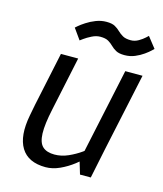

<svg xmlns="http://www.w3.org/2000/svg" viewBox="-106 -772 732 860"><g transform="rotate(15 260.0 -342.0)"><path d="M68.3 -250H148.3Q132.5 -177 133.9 -134.6Q135.3 -92.2 154.3 -74.6Q173.3 -57 210 -57L186 8Q104.5 8 71.9 -45.5Q39.3 -99 58.3 -198ZM422.7 -140 325.7 -60 419.7 -500H499.7ZM148.3 -250H68.3L121.3 -500H201.3ZM325.7 -60 422.7 -140 393.7 0H343.7ZM387.3 -150 411.5 -141.7Q411.5 -141.7 398.9 -126.5Q386.3 -111.3 364 -89.1Q341.7 -66.8 312.8 -44.6Q284 -22.3 251 -7.2Q218 8 185 8L209 -57Q241.5 -57 272.9 -71Q304.3 -85 330.2 -103.5Q356 -122 371.7 -136Q387.3 -150 387.3 -150ZM150.7 -630Q150.7 -630 161.2 -639.2Q171.8 -648.5 190.8 -660.8Q209.7 -673.2 233.2 -682.4Q256.8 -691.7 281.8 -691.7Q307.8 -691.7 321.5 -683.9Q335.2 -676.2 345.7 -665.8Q356.2 -655.5 369.7 -647.8Q383.2 -640 407 -640Q425.7 -640 442.8 -650Q459.8 -660 470.5 -670Q481.2 -680 481.2 -680L520.5 -630Q520.5 -630 510.9 -620.8Q501.3 -611.5 484.1 -599.2Q466.8 -586.8 444.8 -577.6Q422.7 -568.3 396.7 -568.3Q371.7 -568.3 357.5 -576.1Q343.3 -583.8 333.2 -594.2Q323 -604.5 309.9 -612.2Q296.8 -620 272.2 -620Q253.5 -620 233.5 -610Q213.5 -600 199.9 -590Q186.3 -580 186.3 -580Z"/></g></svg>

Font: Epunda Sans Light
Style: Italic
Weight: 300
Italic angle: -12.0243°
Designer: Simon Atzbach
Foundry: typofactur
Version: Version 2.204